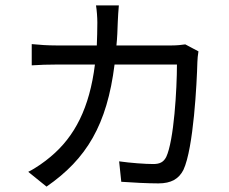

<svg xmlns="http://www.w3.org/2000/svg" viewBox="-20 -633 853 714"><path d="M85 6 153 61C302 -42 378 -169 406 -393H638C638 -302 627 -110 598 -49C588 -30 574 -23 550 -23C520 -23 465 -27 423 -33L431 43C470 46 532 49 569 49C617 49 645 32 662 -1C700 -82 712 -326 714 -402C714 -413 716 -429 718 -442L669 -468C655 -466 639 -464 618 -464H413C416 -492 417 -521 418 -552C419 -571 420 -594 422 -613H337C340 -595 342 -568 342 -549C342 -519 341 -491 340 -464H190C159 -464 127 -466 98 -469V-390C127 -392 159 -393 190 -393H333C313 -232 258 -125 168 -50C147 -32 112 -7 85 6Z"/></svg>

Font: GenEiGothic-pro-Regular
Style: Regular
Weight: 400
Designer: Ryoko NISHIZUKA (kana & ideographs); Paul D. Hunt (Latin, Greek & Cyrillic); Wenlong ZHANG (bopomofo); Sandoll Communica
Foundry: Adobe Systems Incorporated; o_tamon
Version: Version 1.000.140830